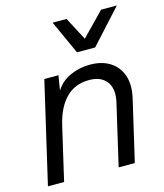

<svg xmlns="http://www.w3.org/2000/svg" viewBox="-112 -834 784 918"><g transform="rotate(-15 280.0 -375.0)"><path d="M11 0 127 -500H197L185 -427Q211 -469 257 -489.5Q303 -510 355 -510Q413 -510 453 -485Q493 -460 509.5 -413.5Q526 -367 511 -301L441 0H361L431 -302Q446 -367 418.5 -403.5Q391 -440 332 -440Q262 -440 217 -394.5Q172 -349 152 -263L91 0ZM311 -583 235 -750H304L364 -636L475 -750H553L401 -583Z"/></g></svg>

Font: Prodigy Sans
Style: Italic
Weight: 400
Italic angle: -13°
Designer: Wei Huang
Foundry: Wei Huang
Version: Version 1.003; ttfautohint (v1.8.3)